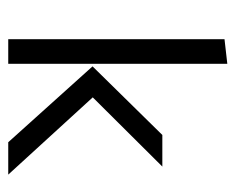

<svg xmlns="http://www.w3.org/2000/svg" viewBox="-73 -499 572 466"><g transform="rotate(90 213.0 -266.0)"><path d="M134.8 0H75.2V-524.9L134.8 -531.7ZM216.3 -205.1 403.8 0H325.2L141.1 -204.6L307.6 -374H384.3Z"/></g></svg>

Font: Amiri Typewriter
Style: Regular
Weight: 400
Monospace: yes
Designer: Khaled Hosny
Version: Version 1.1